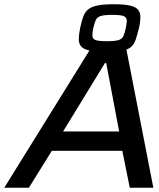

<svg xmlns="http://www.w3.org/2000/svg" viewBox="-47 -884 750 904"><path d="M-27 0 400 -688H541L675 0H564L529 -174H197L89 0ZM250 -265H514L453 -587H447ZM449 -640Q400 -640 372.5 -646.5Q345 -653 334.5 -666Q324 -679 324 -699Q324 -709 325.5 -722.5Q327 -736 330 -751Q337 -784 345 -806Q353 -828 369 -840.5Q385 -853 413.5 -858.5Q442 -864 490 -864Q540 -864 566.5 -857.5Q593 -851 603.5 -837.5Q614 -824 614 -804Q614 -794 612.5 -780.5Q611 -767 607 -751Q599 -718 591.5 -696.5Q584 -675 569.5 -662.5Q555 -650 526.5 -645Q498 -640 449 -640ZM456 -690Q494 -690 510.5 -695Q527 -700 533.5 -713.5Q540 -727 545 -751Q547 -761 548.5 -770Q550 -779 550 -786Q550 -802 536 -808Q522 -814 482 -814Q444 -814 427 -808.5Q410 -803 404 -789.5Q398 -776 392 -751Q390 -741 389 -733Q388 -725 388 -718Q388 -702 401.5 -696Q415 -690 456 -690Z"/></svg>

Font: Saira SemiExpanded Medium
Style: Italic
Weight: 500
Width: 6
Italic angle: -12°
Designer: Hector Gatti with collaboration of the Omnibus-Type team
Foundry: Omnibus-Type
Version: Version 1.101